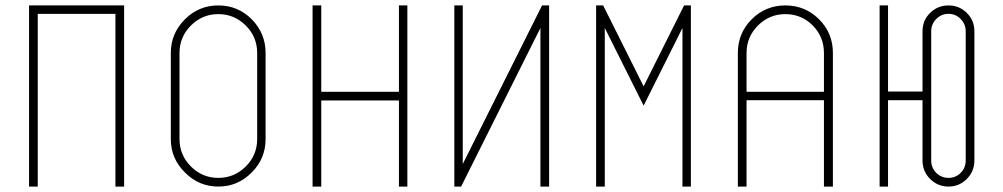

<svg xmlns="http://www.w3.org/2000/svg" viewBox="-20 -687 3694 707"><path d="M437 0H405V-636H119V0H87V-667H437Z M907 -616Q958 -564 958 -492V-175Q958 -103 907 -52Q856 0 784 0Q712 0 661 -52Q609 -103 609 -175V-492Q609 -564 661 -616Q712 -667 784 -667Q856 -667 907 -616ZM927 -492Q927 -551 885 -593Q843 -635 784 -635Q725 -635 683 -593Q641 -551 641 -492V-175Q641 -116 683 -74Q725 -32 784 -32Q843 -32 885 -74Q927 -116 927 -175Z M1480 -667V0H1449V-317H1163V0H1131V-667H1163V-349H1449V-667Z M1684 -667V-83L1976 -667H2002V0H1970V-584L1678 0H1653V-667Z M2207 0H2175V-667H2201L2350 -369L2499 -667H2524V0H2493V-584L2350 -298L2207 -584Z M2996 -616Q3047 -565 3047 -492V0H3014V-318H2729V0H2697V-492Q2697 -565 2748 -616Q2799 -667 2872 -667Q2945 -667 2996 -616ZM3014 -492Q3014 -551 2973 -593Q2931 -635 2872 -635Q2813 -635 2771 -593Q2729 -551 2729 -492V-349H3014Z M3473 0Q3433 0 3405 -28Q3377 -56 3377 -96V-318H3250V0H3219V-667H3250V-350H3377V-572Q3377 -612 3405 -639.5Q3433 -667 3473 -667Q3512 -667 3540 -639.5Q3568 -612 3568 -572V-96Q3568 -56 3540 -28Q3512 0 3473 0ZM3473 -32Q3499 -32 3517.5 -50.5Q3536 -69 3536 -96V-572Q3536 -598 3517.5 -617Q3499 -636 3473 -636Q3446 -636 3427.5 -617Q3409 -598 3409 -572V-96Q3409 -69 3427.5 -50.5Q3446 -32 3473 -32Z"/></svg>

Font: Zector
Style: Regular
Weight: 400
Designer: GGBot
Version: 0.72